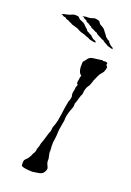

<svg xmlns="http://www.w3.org/2000/svg" viewBox="-158 -619 460 672"><g transform="rotate(20 72.0 -283.5)"><path d="M168 -493Q163 -494 150 -498Q147 -500 143.5 -502Q140 -504 136 -506Q133 -508 130 -510.5Q127 -513 123 -513Q117 -517 114 -518Q104 -523 102 -524.5Q100 -526 99 -528Q97 -529 94.5 -529.5Q92 -530 89 -532Q89 -532 88 -532.5Q87 -533 86 -534Q85 -535 84 -534Q82 -535 82 -535.5Q82 -536 81 -536Q78 -537 74 -539L72 -543Q72 -543 69 -543L60 -549L53 -552Q51 -553 50.5 -555Q50 -557 48 -557L44 -559Q41 -559 37 -564Q36 -565 34 -564Q30 -565 34 -566Q38 -567 44 -568Q47 -568 51 -568Q55 -568 61 -569Q65 -570 70 -572Q75 -574 80 -573Q92 -571 93.5 -568.5Q95 -566 99 -561Q101 -559 108 -555.5Q115 -552 118 -548L127 -536Q129 -535 130.5 -532Q132 -529 134 -526Q136 -524 139 -522Q142 -520 144 -518Q145 -518 145.5 -517.5Q146 -517 149 -516Q150 -515 151 -512.5Q152 -510 156 -507Q158 -503 165 -500Q170 -498 170 -493ZM104 -494Q100 -494 86 -497Q82 -498 79 -500Q76 -502 71 -503Q67 -504 64 -506Q61 -508 57 -508Q51 -511 47 -511Q37 -515 35 -516.5Q33 -518 31 -519Q29 -520 26.5 -520.5Q24 -521 21 -522Q21 -522 20 -522Q19 -522 18 -523Q17 -525 15 -523Q14 -524 14 -524.5Q14 -525 12 -525Q9 -525 5 -527L2 -530Q2 -530 -1 -530L-10 -535L-18 -537Q-19 -538 -20 -539.5Q-21 -541 -23 -541L-28 -542Q-31 -542 -35 -546Q-36 -548 -38 -546Q-42 -546 -38 -548Q-35 -550 -29 -551Q-26 -552 -22 -552.5Q-18 -553 -12 -555Q-8 -557 -3 -559Q2 -561 6 -561Q18 -561 20 -559Q22 -557 27 -552Q29 -551 36.5 -548Q44 -545 47 -542L58 -531Q60 -530 62 -527.5Q64 -525 66 -522Q68 -521 71.5 -519.5Q75 -518 77 -516Q78 -516 78.5 -515.5Q79 -515 82 -514Q84 -513 85.5 -511Q87 -509 91 -506Q93 -503 100 -501Q106 -500 106 -494ZM54 6Q46 6 39 5.5Q32 5 27 4Q16 3 11 -2Q10 -14 11 -18Q11 -22 15 -26L21 -32Q25 -36 28 -42Q30 -44 31 -48L34 -55Q39 -61 40 -67Q40 -75 44 -83Q46 -88 47 -96Q48 -100 49.5 -103Q51 -106 52 -110L58 -130Q61 -141 65 -150Q66 -153 66 -159Q66 -162 68 -168Q72 -178 73.5 -184Q75 -190 76 -194L80 -218Q81 -225 83 -241Q84 -249 85.5 -255.5Q87 -262 88 -269Q91 -275 92 -280Q93 -285 93 -289Q90 -296 92 -306Q92 -306 94 -316Q94 -325 96 -327Q98 -331 98 -336H95Q95 -338 94.5 -339.5Q94 -341 94 -343Q94 -346 96 -354Q96 -359 97 -362.5Q98 -366 99 -368Q98 -369 98 -369.5Q98 -370 96 -371Q96 -371 93 -374Q85 -386 87 -409Q86 -415 89 -418Q91 -421 95 -425Q103 -439 116 -440Q123 -441 131 -442Q139 -443 146 -444Q151 -446 153 -443Q153 -443 155 -443Q157 -443 161 -444Q170 -443 170 -439Q169 -438 169 -436Q169 -432 174 -427Q173 -423 173 -420Q173 -417 171 -415Q171 -413 170 -411Q169 -409 168 -407Q164 -403 163 -401Q161 -399 157 -393Q155 -389 153 -385Q151 -381 149 -376Q144 -367 143 -360Q142 -358 141 -355Q140 -352 138 -347Q134 -342 132.5 -339Q131 -336 130 -334Q128 -330 126 -319Q126 -308 122 -303L117 -287Q114 -275 111 -269V-266Q111 -264 111 -261Q111 -258 110 -255L104 -239Q101 -231 100 -225.5Q99 -220 98 -217Q97 -213 97 -209.5Q97 -206 97 -201Q96 -196 95 -190Q94 -184 93 -178Q90 -163 90 -154Q90 -149 89.5 -142.5Q89 -136 88 -129Q85 -114 86 -104Q86 -101 86 -98Q86 -95 87 -92Q86 -89 87 -86Q88 -82 86 -80Q87 -79 87 -76.5Q87 -74 88 -70Q90 -61 90 -61Q91 -58 91 -53V-45Q92 -38 97 -29Q99 -25 99 -22Q99 -16 94 -8Q90 -1 79 2Q73 3 67 4Q61 5 54 6ZM104 -494Q100 -494 86 -497Q82 -498 79 -500Q76 -502 71 -503Q67 -504 64 -506Q61 -508 57 -508Q51 -511 47 -511Q37 -515 35 -516.5Q33 -518 31 -519Q29 -520 26.5 -520.5Q24 -521 21 -522Q21 -522 20 -522Q19 -522 18 -523Q17 -525 15 -523Q14 -524 14 -524.5Q14 -525 12 -525Q9 -525 5 -527L2 -530Q2 -530 -1 -530L-10 -535L-18 -537Q-19 -538 -20 -539.5Q-21 -541 -23 -541L-28 -542Q-31 -542 -35 -546Q-36 -548 -38 -546Q-42 -546 -38 -548Q-35 -550 -29 -551Q-26 -552 -22 -552.5Q-18 -553 -12 -555Q-8 -557 -3 -559Q2 -561 6 -561Q18 -561 20 -559Q22 -557 27 -552Q29 -551 36.5 -548Q44 -545 47 -542L58 -531Q60 -530 62 -527.5Q64 -525 66 -522Q68 -521 71.5 -519.5Q75 -518 77 -516Q78 -516 78.5 -515.5Q79 -515 82 -514Q84 -513 85.5 -511Q87 -509 91 -506Q93 -503 100 -501Q106 -500 106 -494Z"/></g></svg>

Font: Estonia
Style: Regular
Weight: 400
Designer: Robert E. Leuschke
Foundry: Robert E. Leuschke
Version: Version 1.014; ttfautohint (v1.8.3)